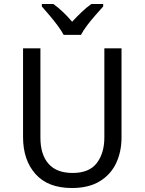

<svg xmlns="http://www.w3.org/2000/svg" viewBox="-20 -942 733 972"><path d="M390.1 -765.6H302.2Q290.5 -787.6 270.8 -814Q251 -840.3 229.5 -865.5Q208 -890.6 191.9 -909.2V-921.9H250Q298.8 -886.7 345.2 -832Q369.6 -858.4 394.3 -881.8Q418.9 -905.3 442.9 -921.9H502.4V-909.2Q485.8 -890.6 463.6 -865.5Q441.4 -840.3 421.4 -814Q401.4 -787.6 390.1 -765.6ZM595.2 -697.3V-246.1Q595.2 -173.8 567.9 -116Q540.5 -58.1 484.9 -24.2Q429.2 9.8 343.8 9.8Q222.7 9.8 159.7 -61Q96.7 -131.8 96.7 -248V-697.3H184.6V-245.1Q184.6 -160.2 225.3 -113.3Q266.1 -66.4 347.7 -66.4Q432.1 -66.4 470.2 -116.7Q508.3 -167 508.3 -246.1V-697.3Z"/></svg>

Font: Lunasima
Style: Regular
Weight: 400
Designer: The DocRepair Project, Monotype Design Team
Foundry: Google
Version: Version 2.009